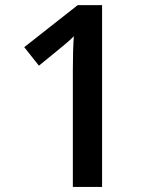

<svg xmlns="http://www.w3.org/2000/svg" viewBox="-20 -734 611 754"><path d="M380.9 -713.9V0H266.1V-460.9Q266.1 -540 270 -591.8Q257.8 -579.1 242.2 -565.9Q220.7 -547.4 132.8 -476.1L75.2 -548.8L285.2 -713.9Z"/></svg>

Font: Open Sans
Style: SemiBold
Weight: 600
Foundry: Ascender Corporation
Version: Version 1.10